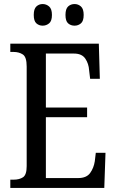

<svg xmlns="http://www.w3.org/2000/svg" viewBox="-20 -930 576 950"><path d="M31 0V-41H47Q76 -41 94 -53Q112 -65 112 -108V-601Q112 -648 93 -660.5Q74 -673 47 -673H31V-714H469L474 -540H426L421 -582Q419 -615 402 -640Q385 -665 346 -665H207V-398H411V-350H207V-49H367Q408 -49 426 -74Q444 -99 449 -132L454 -174H502L496 0ZM349 -803Q330 -803 317 -814.5Q304 -826 304 -856Q304 -886 317 -898Q330 -910 349 -910Q367 -910 380.5 -898Q394 -886 394 -856Q394 -826 380.5 -814.5Q367 -803 349 -803ZM191 -803Q173 -803 160 -814.5Q147 -826 147 -856Q147 -886 160 -898Q173 -910 191 -910Q209 -910 223 -898Q237 -886 237 -856Q237 -826 223 -814.5Q209 -803 191 -803Z"/></svg>

Font: Noto Serif Thai Condensed
Style: Regular
Weight: 400
Width: 3
Designer: Monotype Design Team
Foundry: Monotype Imaging Inc.
Version: Version 2.002; ttfautohint (v1.8.4.7-5d5b)